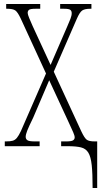

<svg xmlns="http://www.w3.org/2000/svg" viewBox="-20 -734 544 964"><path d="M445 210Q445 137 440.5 95Q436 53 423.5 32.5Q411 12 386.5 6Q362 0 321 0H287V-24H312Q339 -24 347 -29.5Q355 -35 355 -44Q355 -53 347.5 -70Q340 -87 322 -126L227 -331L147 -144Q124 -97 116.5 -77.5Q109 -58 109 -47Q109 -36 117.5 -30Q126 -24 155 -24H179V0H4V-24H10Q32 -24 44 -27.5Q56 -31 65 -42Q74 -53 85 -76L211 -365L84 -641Q69 -673 57 -681.5Q45 -690 16 -690H11V-714H182V-690H159Q132 -690 125.5 -684.5Q119 -679 119 -669Q119 -662 126.5 -643.5Q134 -625 144 -603L234 -408L318 -602Q327 -623 333.5 -639Q340 -655 340 -668Q340 -679 333 -684.5Q326 -690 302 -690H282V-714H439V-690H433Q406 -690 393 -681.5Q380 -673 365 -638L250 -374L388 -75Q404 -41 415.5 -32.5Q427 -24 455 -24H468V210Z"/></svg>

Font: Noto Serif ExtraCondensed ExtraLight
Style: Regular
Weight: 200
Width: 2
Designer: Monotype Design Team
Foundry: Monotype Imaging Inc.
Version: Version 2.015